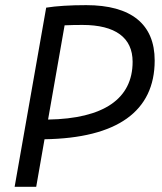

<svg xmlns="http://www.w3.org/2000/svg" viewBox="-20 -723 626 743"><path d="M36.6 0H120.1L152.3 -184.1C433.1 -188.5 578.6 -292 578.6 -488.8C578.6 -629.4 487.8 -703.1 313.5 -703.1C251 -703.1 197.8 -699.7 158.7 -693.4ZM166 -260.3 230 -625C251.5 -626 274.4 -626.5 298.8 -626.5C426.8 -626.5 493.2 -577.1 493.2 -483.9C493.2 -340.8 381.3 -263.7 166 -260.3Z"/></svg>

Font: Cascadia Code SemiLight
Style: Italic
Weight: 350
Italic angle: -10°
Monospace: yes
Designer: Aaron Bell
Foundry: Saja Typeworks
Version: Version 2404.023